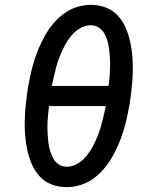

<svg xmlns="http://www.w3.org/2000/svg" viewBox="-20 -763 640 791"><path d="M255 8Q222 8 193 -3Q164 -14 143.5 -36.5Q123 -59 111 -87Q99 -115 92.5 -145Q86 -175 83.5 -207Q81 -239 82 -271Q83 -303 86.5 -335.5Q90 -368 95 -401Q100 -429 106 -456.5Q112 -484 120.5 -511.5Q129 -539 140.5 -566Q152 -593 166.5 -618.5Q181 -644 201 -667.5Q221 -691 245.5 -708.5Q270 -726 298.5 -734.5Q327 -743 354 -743Q387 -743 416 -732Q445 -721 465.5 -698.5Q486 -676 498 -648Q510 -620 516.5 -590Q523 -560 525.5 -528Q528 -496 527 -464Q526 -432 522.5 -399.5Q519 -367 514 -334Q509 -306 503 -278.5Q497 -251 488.5 -223.5Q480 -196 468.5 -169Q457 -142 442.5 -116.5Q428 -91 408 -67.5Q388 -44 363.5 -26.5Q339 -9 310.5 -0.5Q282 8 255 8ZM193 -409H427Q430 -428 431.5 -446.5Q433 -465 433.5 -483.5Q434 -502 433 -520Q432 -538 430 -556Q428 -574 423.5 -591.5Q419 -609 410.5 -624Q402 -639 387.5 -649Q373 -659 354 -659Q335 -659 316.5 -650Q298 -641 283.5 -626.5Q269 -612 258 -594.5Q247 -577 238.5 -559Q230 -541 223 -522.5Q216 -504 211 -485Q206 -466 202 -447Q198 -428 193 -409ZM255 -76Q274 -76 292.5 -85Q311 -94 325.5 -108.5Q340 -123 351 -140.5Q362 -158 370.5 -176Q379 -194 386 -212.5Q393 -231 398 -250Q403 -269 407.5 -288Q412 -307 416 -326H182Q180 -307 178 -288.5Q176 -270 175.5 -251.5Q175 -233 176 -215Q177 -197 179 -179Q181 -161 186 -143.5Q191 -126 199 -111Q207 -96 221.5 -86Q236 -76 255 -76Z"/></svg>

Font: Iosevka Aile Medium
Style: Italic
Weight: 500
Italic angle: -9°
Designer: Belleve Invis
Foundry: Belleve Invis
Version: Version 31.1.0; ttfautohint (v1.8.4)